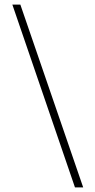

<svg xmlns="http://www.w3.org/2000/svg" viewBox="-20 -750 416 840"><path d="M34 -730H69L344 70H308Z"/></svg>

Font: Kantumruy Pro ExtraLight
Style: Regular
Weight: 250
Version: Version 1.002